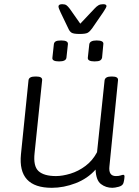

<svg xmlns="http://www.w3.org/2000/svg" viewBox="-20 -890 665 916"><path d="M227 6Q64 6 80 -154L116 -507Q118 -525 148 -525H153Q183 -525 181 -507L145 -160Q138 -97 164 -73.5Q190 -50 247 -50Q278 -50 316 -61.5Q354 -73 388 -98.5Q422 -124 443 -164L479 -507Q482 -525 511 -525H515Q545 -525 543 -507L502 -96Q497 -50 533 -50Q547 -50 555.5 -53Q564 -56 568 -56Q574 -56 574 -48Q574 -45 573 -36.5Q572 -28 569 -17Q565 -4 546.5 1Q528 6 516 6Q485 6 461.5 -12Q438 -30 436 -81Q398 -38 341 -16Q284 6 227 6ZM431 -597Q397 -597 399 -615L406 -679Q409 -697 441 -697Q476 -697 473 -679L467 -615Q465 -606 457.5 -601.5Q450 -597 431 -597ZM262 -597Q227 -597 230 -615L237 -679Q238 -688 245.5 -692.5Q253 -697 272 -697Q306 -697 304 -679L297 -615Q295 -597 262 -597ZM472 -870Q488 -870 488 -861Q488 -855 472 -831L419 -754Q409 -740 399 -734Q389 -728 360 -728Q331 -728 321.5 -734Q312 -740 306 -754L269 -831Q259 -852 259 -859Q259 -870 277 -870Q290 -870 297 -865Q304 -860 313 -848L363 -777L430 -848Q441 -860 450 -865Q459 -870 472 -870Z"/></svg>

Font: Asap Semi Expanded Semi Expanded Light
Style: Italic
Weight: 300
Width: 6
Italic angle: -6°
Designer: Pablo Cosgaya
Foundry: Omnibus-Type
Version: Version 3.001; ttfautohint (v1.8.4.7-5d5b)